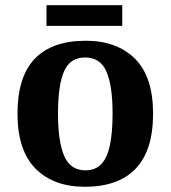

<svg xmlns="http://www.w3.org/2000/svg" viewBox="-20 -705 653 735"><path d="M305 10Q185 10 116 -59.5Q47 -129 47 -270Q47 -411 113 -480Q179 -549 308 -549Q428 -549 497 -480Q566 -411 566 -270Q566 -129 499.5 -59.5Q433 10 305 10ZM307 -53Q346 -53 368.5 -77.5Q391 -102 401 -150.5Q411 -199 411 -270Q411 -377 387.5 -431Q364 -485 306 -485Q248 -485 225 -431.5Q202 -378 202 -270Q202 -164 225.5 -108.5Q249 -53 307 -53ZM158 -606V-685H448V-606Z"/></svg>

Font: Noto Serif Kannada
Style: Bold
Weight: 700
Version: Version 2.003